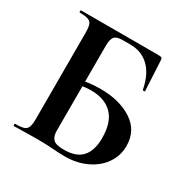

<svg xmlns="http://www.w3.org/2000/svg" viewBox="-145 -759 884 897"><g transform="rotate(30 297.5 -310.5)"><path d="M252 1Q237 0 215.5 -1Q194 -2 168 -2L95 -1Q75 0 41 0Q38 0 38 -6Q38 -12 41 -12Q73 -12 87.5 -17Q102 -22 107.5 -36.5Q113 -51 113 -81V-544Q113 -574 108 -588Q103 -602 88 -607.5Q73 -613 42 -613Q40 -613 40 -619Q40 -625 42 -625H461Q475 -625 478.5 -621Q482 -617 482 -600L490 -448Q490 -445 485 -445Q480 -445 478 -448Q463 -525 422.5 -563.5Q382 -602 322 -602H280Q248 -602 236.5 -588.5Q225 -575 225 -538V-81Q225 -51 239.5 -36Q254 -21 298 -21Q364 -21 395 -55.5Q426 -90 426 -157Q426 -243 385 -284Q344 -325 270 -325Q232 -325 178 -312L172 -335Q237 -353 305 -353Q408 -353 475.5 -309Q543 -265 543 -182Q543 -130 514 -87.5Q485 -45 433 -20.5Q381 4 317 4Q290 4 252 1Z"/></g></svg>

Font: Cormorant Unicase
Style: Bold
Weight: 700
Designer: Christian Thalmann (Catharsis Fonts)
Foundry: Catharsis Fonts
Version: Version 4.000